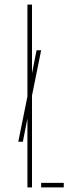

<svg xmlns="http://www.w3.org/2000/svg" viewBox="-20 -820 305 840"><path d="M60 -200 100 -398V-800H120V-499L140 -600H160L120 -402V0H100V-301.5L80 -200ZM160 0V-20H259V0Z"/></svg>

Font: Big Shoulders Stencil Display Thin Thin
Style: Regular
Weight: 250
Version: Version 2.001